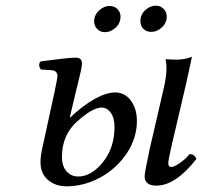

<svg xmlns="http://www.w3.org/2000/svg" viewBox="-20 -637 706 669"><path d="M361.8 -616.2Q378.4 -616.2 389.2 -605.5Q399.9 -594.7 399.9 -579.1Q399.9 -556.2 382.8 -540.5Q365.7 -524.9 346.2 -524.9Q329.6 -524.9 318.8 -535.6Q308.1 -546.4 308.1 -563Q308.1 -585 325.2 -600.6Q342.3 -616.2 361.8 -616.2ZM522.9 -617.2Q539.1 -617.2 550 -606.2Q561 -595.2 561 -579.1Q561 -557.1 543.9 -541.5Q526.9 -525.9 506.8 -525.9Q490.2 -525.9 479.7 -536.4Q469.2 -546.9 469.2 -563Q469.2 -585.9 486.1 -601.6Q502.9 -617.2 522.9 -617.2ZM252.9 -22Q298.3 -22 338.6 -72Q378.9 -122.1 378.9 -193.8Q378.9 -226.1 366 -244.1Q353 -262.2 334 -262.2Q302.7 -262.2 250 -214.8Q195.8 -167.5 195.8 -89.8Q195.8 -58.6 211.7 -40.3Q227.5 -22 252.9 -22ZM245.1 -320.3 223.1 -228H225.1Q269.5 -270 310.3 -292.5Q351.1 -314.9 380.9 -314.9Q415 -314.9 436 -286.4Q457 -257.8 457 -215.8Q457 -154.8 420.7 -101.3Q384.3 -47.9 327.9 -17.8Q271.5 12.2 211.9 12.2Q173.3 12.2 147.2 -10Q121.1 -32.2 121.1 -71.8Q121.1 -93.3 127.9 -123L170.9 -320.8Q180.2 -364.7 180.2 -372.1Q180.2 -379.9 175.5 -385.7Q170.9 -391.6 162.1 -392.1L122.1 -395Q111.3 -411.6 121.1 -422.9L154.3 -427.2L189.5 -431.6Q201.7 -433.1 217.8 -434.6Q233.9 -436 245.1 -436Q265.6 -436 265.6 -415Q265.6 -409.2 263.4 -397.9Q261.2 -386.7 258.8 -377L252 -348.6ZM641.1 -100.1Q658.2 -100.1 664.1 -83Q591.8 9.8 524.9 9.8Q483.9 9.8 483.9 -22.9Q483.9 -34.7 501 -115.2L548.8 -321.8Q560.1 -367.7 560.1 -398.9Q560.1 -414.6 557.1 -429.2L560.1 -431.2Q567.9 -429.2 595.2 -429.2Q622.1 -429.2 648.9 -439L627.9 -342.8L576.2 -122.1Q566.4 -79.1 566.4 -67.9Q566.4 -55.2 576.2 -55.2Q585.9 -55.2 604.5 -67.4Q623 -79.6 641.1 -100.1Z"/></svg>

Font: Linux Libertine G
Style: Italic
Weight: 400
Italic angle: -12°
Designer: Philipp H. Poll
Foundry: Philipp H. Poll
Version: Version 5.1.3